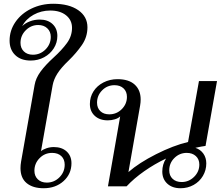

<svg xmlns="http://www.w3.org/2000/svg" viewBox="-20 -991 1190 1021"><path d="M89 -97Q89 -113 92 -131L164 -539Q170 -575 195.5 -610Q221 -645 265 -685Q309 -725 336 -762Q363 -799 363 -843Q363 -884 331.5 -909.5Q300 -935 247 -935Q199 -935 158.5 -912.5Q118 -890 98 -852Q114 -868 139 -877.5Q164 -887 191 -887Q234 -887 259.5 -863Q285 -839 285 -800Q285 -764 266 -734Q247 -704 214.5 -686.5Q182 -669 143 -669Q91 -669 61 -698Q31 -727 31 -775Q31 -829 62 -874Q93 -919 146.5 -945Q200 -971 263 -971Q347 -971 396 -937Q445 -903 445 -846Q445 -794 415.5 -751.5Q386 -709 346 -670Q306 -632 286 -601Q266 -570 260 -538L198 -187Q208 -196 227 -202.5Q246 -209 266 -209Q309 -209 334.5 -185.5Q360 -162 360 -123Q360 -66 318 -28Q276 10 212 10Q155 10 122 -17Q89 -44 89 -97ZM250 -795Q250 -823 231.5 -840.5Q213 -858 183 -858Q145 -858 117 -830Q89 -802 89 -763Q89 -735 107 -717.5Q125 -700 155 -700Q194 -700 222 -728Q250 -756 250 -795ZM324 -115Q324 -144 306 -161Q288 -178 257 -178Q218 -178 190.5 -150Q163 -122 163 -83Q163 -55 181 -37.5Q199 -20 229 -20Q268 -20 296 -48Q324 -76 324 -115Z M1077 -122Q1077 -86 1059 -55.5Q1041 -25 1009.5 -7.5Q978 10 940 10Q896 10 869.5 -14.5Q843 -39 843 -79Q843 -117 863 -148Q802 -119 747 -80.5Q692 -42 653 0H554L619 -372Q609 -362 590.5 -356.5Q572 -351 553 -351Q510 -351 484 -375Q458 -399 458 -438Q458 -475 477 -505Q496 -535 530 -552.5Q564 -570 605 -570Q665 -570 696.5 -541Q728 -512 728 -462Q728 -446 725 -429L663 -76Q719 -125 810 -171Q901 -217 980 -236L1038 -560H1134L1073 -215Q1055 -213 1019 -205Q1046 -196 1061.5 -174Q1077 -152 1077 -122ZM655 -476Q655 -504 637 -521Q619 -538 589 -538Q550 -538 523 -510.5Q496 -483 496 -445Q496 -417 513.5 -400Q531 -383 561 -383Q600 -383 627.5 -410.5Q655 -438 655 -476ZM1040 -116Q1040 -144 1021.5 -161Q1003 -178 973 -178Q935 -178 907.5 -151Q880 -124 880 -85Q880 -57 898 -40Q916 -23 946 -23Q984 -23 1012 -50.5Q1040 -78 1040 -116Z"/></svg>

Font: Fahkwang
Style: Italic
Weight: 400
Italic angle: -10°
Version: Version 1.000; ttfautohint (v1.6)